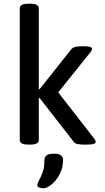

<svg xmlns="http://www.w3.org/2000/svg" viewBox="-20 -773 561 1029"><path d="M132 2Q86 2 86 -23V-728Q86 -753 132 -753H143Q188 -753 188 -728V-295H192L363 -510Q371 -519 385.5 -522Q400 -525 419 -525H432Q473 -525 473 -511Q473 -503 463 -491L292 -278L485 -30Q493 -19 493 -12Q493 2 445 2H431Q413 2 397.5 -0.5Q382 -3 375 -13L192 -248L188 -247V-23Q188 2 143 2ZM214 236Q204 236 192 232.5Q180 229 180 219Q180 209 189.5 192.5Q199 176 208.5 150.5Q218 125 218 86Q218 70 229 60.5Q240 51 264 51H276Q296 51 307 60Q318 69 318 84Q318 127 299 162Q280 197 255.5 216.5Q231 236 214 236Z"/></svg>

Font: Asap Medium
Style: Regular
Weight: 500
Designer: Pablo Cosgaya
Foundry: Omnibus-Type
Version: Version 3.001; ttfautohint (v1.8.3)